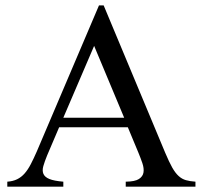

<svg xmlns="http://www.w3.org/2000/svg" viewBox="-20 -698 759 718"><path d="M450.2 0V-18.6Q484.9 -19 499.5 -28.6Q514.2 -38.1 516.6 -53.2Q519 -68.4 512.5 -87.6Q505.9 -106.9 497.6 -127L458 -222.2H201.2L156.2 -116.7Q147 -94.2 142.1 -77.1Q137.2 -60.1 142.3 -47.9Q147.5 -35.6 164.8 -28.6Q182.1 -21.5 216.8 -18.6V0H7.3V-18.6Q28.3 -20 43.9 -27.6Q59.6 -35.2 72 -49.3Q84.5 -63.5 95.2 -84.2Q106 -105 117.7 -131.8L350.1 -677.7H367.7L597.7 -127Q612.3 -92.3 624 -71.5Q635.7 -50.8 648.2 -39.6Q660.6 -28.3 675.5 -24.2Q690.4 -20 710.9 -18.6V0ZM332 -526.4 216.8 -257.8H444.3Z"/></svg>

Font: Doulos SIL Phon
Style: Regular
Weight: 400
Designer: Walt Agee, Victor Gaultney, Peter Martin, Debbi Hosken, Becca Hirsbrunner
Foundry: SIL International
Version: Version 5.000